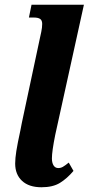

<svg xmlns="http://www.w3.org/2000/svg" viewBox="-20 -780 374 810"><path d="M44 -90Q44 -112 49 -143.5Q54 -175 66 -230L72 -261L149 -622Q150 -626 154 -645Q158 -664 158 -679Q158 -694 149.5 -700Q141 -706 123 -706H102L113 -760H334L213 -211Q199 -141 199 -112Q199 -93 206 -82Q213 -71 226 -71Q236 -71 245 -76Q254 -81 270 -94L290 -59Q263 -27 233 -8.5Q203 10 155 10Q102 10 73 -17Q44 -44 44 -90Z"/></svg>

Font: Noto Serif CondExtraBold
Style: Italic
Weight: 800
Width: 3
Italic angle: -12°
Designer: Monotype Design Team
Foundry: Monotype Imaging Inc.
Version: Version 1.001